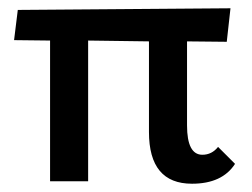

<svg xmlns="http://www.w3.org/2000/svg" viewBox="-20 -438 610 464"><path d="M507 -83 548 -42Q517 6 444 6Q340 6 340 -119V-338L193 -340V0H101V-340L14 -341L23 -414L537 -418L528 -337L432 -338V-135Q432 -64 469 -64Q492 -64 507 -83Z"/></svg>

Font: EauTest Semibold
Style: Regular
Weight: 600
Designer: Christian Thalmann (Catharsis Fonts)
Version: Version 0.001;PS 000.001;hotconv 1.0.88;makeotf.lib2.5.64775